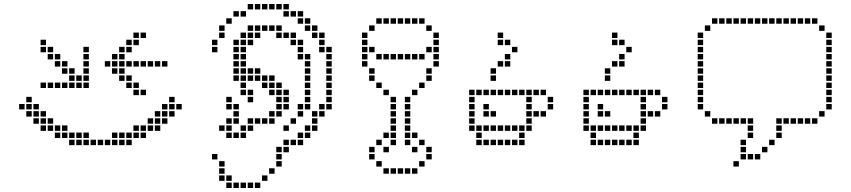

<svg xmlns="http://www.w3.org/2000/svg" viewBox="-20 -730 4254 960"><path d="M182.9 -531.4V-504.3H210V-531.4ZM397.1 -31.4V-4.3H424.3V-31.4ZM432.9 -31.4V-4.3H460V-31.4ZM468.6 -31.4V-4.3H495.7V-31.4ZM504.3 -31.4V-4.3H531.4V-31.4ZM540 -31.4V-4.3H567.1V-31.4ZM361.4 -31.4V-4.3H388.6V-31.4ZM361.4 -67.1V-40H388.6V-67.1ZM325.7 -67.1V-40H352.9V-67.1ZM290 -67.1V-40H317.1V-67.1ZM254.3 -67.1V-40H281.4V-67.1ZM254.3 -102.9V-75.7H281.4V-102.9ZM218.6 -102.9V-75.7H245.7V-102.9ZM182.9 -138.6V-111.4H210V-138.6ZM147.1 -138.6V-111.4H174.3V-138.6ZM147.1 -174.3V-147.1H174.3V-174.3ZM111.4 -174.3V-147.1H138.6V-174.3ZM111.4 -210V-182.9H138.6V-210ZM75.7 -210V-182.9H102.9V-210ZM111.4 -245.7V-218.6H138.6V-245.7ZM182.9 -102.9V-75.7H210V-102.9ZM218.6 -138.6V-111.4H245.7V-138.6ZM182.9 -174.3V-147.1H210V-174.3ZM147.1 -210V-182.9H174.3V-210ZM397.1 -67.1V-40H424.3V-67.1ZM540 -67.1V-40H567.1V-67.1ZM325.7 -31.4V-4.3H352.9V-31.4ZM575.7 -31.4V-4.3H602.9V-31.4ZM611.4 -31.4V-4.3H638.6V-31.4ZM575.7 -67.1V-40H602.9V-67.1ZM611.4 -67.1V-40H638.6V-67.1ZM647.1 -67.1V-40H674.3V-67.1ZM682.9 -67.1V-40H710V-67.1ZM682.9 -102.9V-75.7H710V-102.9ZM718.6 -102.9V-75.7H745.7V-102.9ZM754.3 -102.9V-75.7H781.4V-102.9ZM290 -102.9V-75.7H317.1V-102.9ZM647.1 -102.9V-75.7H674.3V-102.9ZM718.6 -138.6V-111.4H745.7V-138.6ZM754.3 -138.6V-111.4H781.4V-138.6ZM790 -138.6V-111.4H817.1V-138.6ZM754.3 -174.3V-147.1H781.4V-174.3ZM790 -174.3V-147.1H817.1V-174.3ZM790 -210V-182.9H817.1V-210ZM825.7 -210V-182.9H852.9V-210ZM825.7 -174.3V-147.1H852.9V-174.3ZM825.7 -245.7V-218.6H852.9V-245.7ZM861.4 -210V-182.9H888.6V-210ZM218.6 -495.7V-468.6H245.7V-495.7ZM254.3 -460V-432.9H281.4V-460ZM290 -424.3V-397.1H317.1V-424.3ZM325.7 -388.6V-361.4H352.9V-388.6ZM361.4 -352.9V-325.7H388.6V-352.9ZM397.1 -317.1V-290H424.3V-317.1ZM397.1 -352.9V-325.7H424.3V-352.9ZM397.1 -388.6V-361.4H424.3V-388.6ZM397.1 -424.3V-397.1H424.3V-424.3ZM397.1 -460V-432.9H424.3V-460ZM397.1 -495.7V-468.6H424.3V-495.7ZM361.4 -317.1V-290H388.6V-317.1ZM325.7 -317.1V-290H352.9V-317.1ZM290 -317.1V-290H317.1V-317.1ZM254.3 -317.1V-290H281.4V-317.1ZM218.6 -317.1V-290H245.7V-317.1ZM182.9 -317.1V-290H210V-317.1ZM325.7 -352.9V-325.7H352.9V-352.9ZM290 -388.6V-361.4H317.1V-388.6ZM254.3 -424.3V-397.1H281.4V-424.3ZM218.6 -460V-432.9H245.7V-460ZM182.9 -495.7V-468.6H210V-495.7ZM540 -424.3V-397.1H567.1V-424.3ZM611.4 -424.3V-397.1H638.6V-424.3ZM647.1 -424.3V-397.1H674.3V-424.3ZM682.9 -424.3V-397.1H710V-424.3ZM718.6 -424.3V-397.1H745.7V-424.3ZM754.3 -424.3V-397.1H781.4V-424.3ZM790 -424.3V-397.1H817.1V-424.3ZM540 -388.6V-361.4H567.1V-388.6ZM611.4 -352.9V-325.7H638.6V-352.9ZM575.7 -352.9V-325.7H602.9V-352.9ZM647.1 -317.1V-290H674.3V-317.1ZM611.4 -317.1V-290H638.6V-317.1ZM504.3 -424.3V-397.1H531.4V-424.3ZM540 -460V-432.9H567.1V-460ZM575.7 -495.7V-468.6H602.9V-495.7ZM611.4 -495.7V-468.6H638.6V-495.7ZM611.4 -531.4V-504.3H638.6V-531.4ZM647.1 -531.4V-504.3H674.3V-531.4ZM575.7 -424.3V-397.1H602.9V-424.3ZM575.7 -460V-432.9H602.9V-460ZM575.7 -388.6V-361.4H602.9V-388.6ZM647.1 -567.1V-540H674.3V-567.1ZM647.1 -281.4V-254.3H674.3V-281.4ZM682.9 -281.4V-254.3H710V-281.4ZM682.9 -567.1V-540H710V-567.1Z M1040 40V67.1H1067.1V40ZM1075.7 75.7V102.9H1102.9V75.7ZM1075.7 111.4V138.6H1102.9V111.4ZM1075.7 147.1V174.3H1102.9V147.1ZM1111.4 147.1V174.3H1138.6V147.1ZM1111.4 182.9V210H1138.6V182.9ZM1182.9 182.9V210H1210V182.9ZM1218.6 182.9V210H1245.7V182.9ZM1254.3 182.9V210H1281.4V182.9ZM1147.1 182.9V210H1174.3V182.9ZM1290 147.1V174.3H1317.1V147.1ZM1325.7 111.4V138.6H1352.9V111.4ZM1361.4 75.7V102.9H1388.6V75.7ZM1361.4 40V67.1H1388.6V40ZM1361.4 4.3V31.4H1388.6V4.3ZM1397.1 4.3V31.4H1424.3V4.3ZM1397.1 -31.4V-4.3H1424.3V-31.4ZM1432.9 -31.4V-4.3H1460V-31.4ZM1468.6 -31.4V-4.3H1495.7V-31.4ZM1468.6 -67.1V-40H1495.7V-67.1ZM1504.3 -67.1V-40H1531.4V-67.1ZM1504.3 -102.9V-75.7H1531.4V-102.9ZM1540 -102.9V-75.7H1567.1V-102.9ZM1540 -138.6V-111.4H1567.1V-138.6ZM1540 -174.3V-147.1H1567.1V-174.3ZM1575.7 -174.3V-147.1H1602.9V-174.3ZM1575.7 -210V-182.9H1602.9V-210ZM1611.4 -210V-182.9H1638.6V-210ZM1611.4 -245.7V-218.6H1638.6V-245.7ZM1611.4 -281.4V-254.3H1638.6V-281.4ZM1611.4 -317.1V-290H1638.6V-317.1ZM1611.4 -352.9V-325.7H1638.6V-352.9ZM1611.4 -388.6V-361.4H1638.6V-388.6ZM1611.4 -424.3V-397.1H1638.6V-424.3ZM1611.4 -460V-432.9H1638.6V-460ZM1611.4 -495.7V-468.6H1638.6V-495.7ZM1575.7 -495.7V-468.6H1602.9V-495.7ZM1575.7 -531.4V-504.3H1602.9V-531.4ZM1575.7 -567.1V-540H1602.9V-567.1ZM1540 -567.1V-540H1567.1V-567.1ZM1540 -602.9V-575.7H1567.1V-602.9ZM1504.3 -602.9V-575.7H1531.4V-602.9ZM1504.3 -638.6V-611.4H1531.4V-638.6ZM1468.6 -638.6V-611.4H1495.7V-638.6ZM1468.6 -674.3V-647.1H1495.7V-674.3ZM1432.9 -674.3V-647.1H1460V-674.3ZM1397.1 -674.3V-647.1H1424.3V-674.3ZM1397.1 -710V-682.9H1424.3V-710ZM1361.4 -710V-682.9H1388.6V-710ZM1325.7 -710V-682.9H1352.9V-710ZM1290 -710V-682.9H1317.1V-710ZM1254.3 -710V-682.9H1281.4V-710ZM1218.6 -710V-682.9H1245.7V-710ZM1182.9 -674.3V-647.1H1210V-674.3ZM1147.1 -674.3V-647.1H1174.3V-674.3ZM1111.4 -638.6V-611.4H1138.6V-638.6ZM1075.7 -602.9V-575.7H1102.9V-602.9ZM1075.7 -567.1V-540H1102.9V-567.1ZM1040 -531.4V-504.3H1067.1V-531.4ZM1040 -495.7V-468.6H1067.1V-495.7ZM1111.4 -245.7V-218.6H1138.6V-245.7ZM1111.4 -210V-182.9H1138.6V-210ZM1147.1 -210V-182.9H1174.3V-210ZM1147.1 -174.3V-147.1H1174.3V-174.3ZM1147.1 -138.6V-111.4H1174.3V-138.6ZM1111.4 -138.6V-111.4H1138.6V-138.6ZM1111.4 -102.9V-75.7H1138.6V-102.9ZM1075.7 -102.9V-75.7H1102.9V-102.9ZM1111.4 -67.1V-40H1138.6V-67.1ZM1147.1 -67.1V-40H1174.3V-67.1ZM1182.9 -67.1V-40H1210V-67.1ZM1182.9 -102.9V-75.7H1210V-102.9ZM1218.6 -102.9V-75.7H1245.7V-102.9ZM1218.6 -138.6V-111.4H1245.7V-138.6ZM1254.3 -138.6V-111.4H1281.4V-138.6ZM1290 -138.6V-111.4H1317.1V-138.6ZM1325.7 -138.6V-111.4H1352.9V-138.6ZM1325.7 -174.3V-147.1H1352.9V-174.3ZM1361.4 -174.3V-147.1H1388.6V-174.3ZM1361.4 -210V-182.9H1388.6V-210ZM1397.1 -210V-182.9H1424.3V-210ZM1397.1 -245.7V-218.6H1424.3V-245.7ZM1397.1 -281.4V-254.3H1424.3V-281.4ZM1361.4 -245.7V-218.6H1388.6V-245.7ZM1361.4 -281.4V-254.3H1388.6V-281.4ZM1361.4 -317.1V-290H1388.6V-317.1ZM1325.7 -352.9V-325.7H1352.9V-352.9ZM1325.7 -317.1V-290H1352.9V-317.1ZM1325.7 -281.4V-254.3H1352.9V-281.4ZM1290 -317.1V-290H1317.1V-317.1ZM1290 -352.9V-325.7H1317.1V-352.9ZM1254.3 -352.9V-325.7H1281.4V-352.9ZM1254.3 -388.6V-361.4H1281.4V-388.6ZM1218.6 -352.9V-325.7H1245.7V-352.9ZM1218.6 -388.6V-361.4H1245.7V-388.6ZM1182.9 -388.6V-361.4H1210V-388.6ZM1182.9 -352.9V-325.7H1210V-352.9ZM1182.9 -317.1V-290H1210V-317.1ZM1182.9 -281.4V-254.3H1210V-281.4ZM1218.6 -281.4V-254.3H1245.7V-281.4ZM1218.6 -245.7V-218.6H1245.7V-245.7ZM1147.1 -352.9V-325.7H1174.3V-352.9ZM1147.1 -388.6V-361.4H1174.3V-388.6ZM1147.1 -424.3V-397.1H1174.3V-424.3ZM1147.1 -460V-432.9H1174.3V-460ZM1147.1 -495.7V-468.6H1174.3V-495.7ZM1147.1 -531.4V-504.3H1174.3V-531.4ZM1182.9 -531.4V-504.3H1210V-531.4ZM1218.6 -531.4V-504.3H1245.7V-531.4ZM1182.9 -495.7V-468.6H1210V-495.7ZM1182.9 -460V-432.9H1210V-460ZM1182.9 -424.3V-397.1H1210V-424.3ZM1182.9 -567.1V-540H1210V-567.1ZM1218.6 -567.1V-540H1245.7V-567.1ZM1254.3 -567.1V-540H1281.4V-567.1ZM1218.6 -602.9V-575.7H1245.7V-602.9ZM1254.3 -602.9V-575.7H1281.4V-602.9ZM1290 -602.9V-575.7H1317.1V-602.9ZM1325.7 -602.9V-575.7H1352.9V-602.9ZM1361.4 -602.9V-575.7H1388.6V-602.9ZM1361.4 -567.1V-540H1388.6V-567.1ZM1397.1 -567.1V-540H1424.3V-567.1ZM1432.9 -567.1V-540H1460V-567.1ZM1432.9 -531.4V-504.3H1460V-531.4ZM1468.6 -531.4V-504.3H1495.7V-531.4ZM1468.6 -495.7V-468.6H1495.7V-495.7ZM1468.6 -460V-432.9H1495.7V-460ZM1504.3 -460V-432.9H1531.4V-460ZM1504.3 -424.3V-397.1H1531.4V-424.3ZM1504.3 -388.6V-361.4H1531.4V-388.6ZM1504.3 -352.9V-325.7H1531.4V-352.9ZM1504.3 -317.1V-290H1531.4V-317.1ZM1504.3 -281.4V-254.3H1531.4V-281.4ZM1504.3 -245.7V-218.6H1531.4V-245.7ZM1504.3 -210V-182.9H1531.4V-210ZM1468.6 -174.3V-147.1H1495.7V-174.3ZM1468.6 -210V-182.9H1495.7V-210ZM1432.9 -138.6V-111.4H1460V-138.6ZM1397.1 -102.9V-75.7H1424.3V-102.9Z M1897.1 111.4V138.6H1924.3V111.4ZM1932.9 111.4V138.6H1960V111.4ZM1968.6 111.4V138.6H1995.7V111.4ZM2004.3 111.4V138.6H2031.4V111.4ZM2040 111.4V138.6H2067.1V111.4ZM2075.7 75.7V102.9H2102.9V75.7ZM2111.4 40V67.1H2138.6V40ZM2111.4 4.3V31.4H2138.6V4.3ZM1861.4 75.7V102.9H1888.6V75.7ZM1825.7 40V67.1H1852.9V40ZM1825.7 4.3V31.4H1852.9V4.3ZM2040 4.3V31.4H2067.1V4.3ZM1897.1 4.3V31.4H1924.3V4.3ZM1861.4 -31.4V-4.3H1888.6V-31.4ZM1897.1 -67.1V-40H1924.3V-67.1ZM1932.9 -67.1V-40H1960V-67.1ZM1932.9 -31.4V-4.3H1960V-31.4ZM1932.9 -102.9V-75.7H1960V-102.9ZM1932.9 -138.6V-111.4H1960V-138.6ZM1932.9 -174.3V-147.1H1960V-174.3ZM1932.9 -210V-182.9H1960V-210ZM1932.9 -245.7V-218.6H1960V-245.7ZM2004.3 -245.7V-218.6H2031.4V-245.7ZM2004.3 -210V-182.9H2031.4V-210ZM2004.3 -174.3V-147.1H2031.4V-174.3ZM2004.3 -138.6V-111.4H2031.4V-138.6ZM2004.3 -102.9V-75.7H2031.4V-102.9ZM2004.3 -67.1V-40H2031.4V-67.1ZM2004.3 -31.4V-4.3H2031.4V-31.4ZM2040 -67.1V-40H2067.1V-67.1ZM2075.7 -31.4V-4.3H2102.9V-31.4ZM2040 -281.4V-254.3H2067.1V-281.4ZM2075.7 -317.1V-290H2102.9V-317.1ZM2111.4 -352.9V-325.7H2138.6V-352.9ZM2111.4 -388.6V-361.4H2138.6V-388.6ZM2147.1 -424.3V-397.1H2174.3V-424.3ZM2147.1 -460V-432.9H2174.3V-460ZM2147.1 -495.7V-468.6H2174.3V-495.7ZM2147.1 -531.4V-504.3H2174.3V-531.4ZM2147.1 -567.1V-540H2174.3V-567.1ZM1897.1 -281.4V-254.3H1924.3V-281.4ZM1861.4 -317.1V-290H1888.6V-317.1ZM1825.7 -352.9V-325.7H1852.9V-352.9ZM1825.7 -388.6V-361.4H1852.9V-388.6ZM1790 -424.3V-397.1H1817.1V-424.3ZM1790 -460V-432.9H1817.1V-460ZM1790 -495.7V-468.6H1817.1V-495.7ZM1790 -531.4V-504.3H1817.1V-531.4ZM1790 -567.1V-540H1817.1V-567.1ZM1825.7 -602.9V-575.7H1852.9V-602.9ZM1825.7 -495.7V-468.6H1852.9V-495.7ZM1861.4 -460V-432.9H1888.6V-460ZM1897.1 -460V-432.9H1924.3V-460ZM1932.9 -460V-432.9H1960V-460ZM1968.6 -460V-432.9H1995.7V-460ZM2004.3 -460V-432.9H2031.4V-460ZM2040 -460V-432.9H2067.1V-460ZM2075.7 -460V-432.9H2102.9V-460ZM2111.4 -495.7V-468.6H2138.6V-495.7ZM2111.4 -602.9V-575.7H2138.6V-602.9ZM2075.7 -638.6V-611.4H2102.9V-638.6ZM2040 -638.6V-611.4H2067.1V-638.6ZM2004.3 -638.6V-611.4H2031.4V-638.6ZM1968.6 -638.6V-611.4H1995.7V-638.6ZM1932.9 -638.6V-611.4H1960V-638.6ZM1897.1 -638.6V-611.4H1924.3V-638.6ZM1861.4 -638.6V-611.4H1888.6V-638.6Z M2361.4 -67.1V-40H2388.6V-67.1ZM2325.7 -102.9V-75.7H2352.9V-102.9ZM2361.4 -102.9V-75.7H2388.6V-102.9ZM2397.1 -102.9V-75.7H2424.3V-102.9ZM2468.6 -102.9V-75.7H2495.7V-102.9ZM2504.3 -102.9V-75.7H2531.4V-102.9ZM2540 -102.9V-75.7H2567.1V-102.9ZM2575.7 -102.9V-75.7H2602.9V-102.9ZM2611.4 -102.9V-75.7H2638.6V-102.9ZM2432.9 -102.9V-75.7H2460V-102.9ZM2325.7 -138.6V-111.4H2352.9V-138.6ZM2325.7 -174.3V-147.1H2352.9V-174.3ZM2325.7 -210V-182.9H2352.9V-210ZM2325.7 -245.7V-218.6H2352.9V-245.7ZM2325.7 -281.4V-254.3H2352.9V-281.4ZM2361.4 -281.4V-254.3H2388.6V-281.4ZM2397.1 -281.4V-254.3H2424.3V-281.4ZM2432.9 -281.4V-254.3H2460V-281.4ZM2468.6 -281.4V-254.3H2495.7V-281.4ZM2504.3 -281.4V-254.3H2531.4V-281.4ZM2540 -281.4V-254.3H2567.1V-281.4ZM2575.7 -281.4V-254.3H2602.9V-281.4ZM2611.4 -281.4V-254.3H2638.6V-281.4ZM2647.1 -281.4V-254.3H2674.3V-281.4ZM2682.9 -281.4V-254.3H2710V-281.4ZM2718.6 -245.7V-218.6H2745.7V-245.7ZM2718.6 -210V-182.9H2745.7V-210ZM2682.9 -174.3V-147.1H2710V-174.3ZM2647.1 -174.3V-147.1H2674.3V-174.3ZM2611.4 -174.3V-147.1H2638.6V-174.3ZM2611.4 -138.6V-111.4H2638.6V-138.6ZM2611.4 -210V-182.9H2638.6V-210ZM2611.4 -245.7V-218.6H2638.6V-245.7ZM2397.1 -210V-182.9H2424.3V-210ZM2397.1 -174.3V-147.1H2424.3V-174.3ZM2432.9 -174.3V-147.1H2460V-174.3ZM2397.1 -31.4V-4.3H2424.3V-31.4ZM2432.9 -31.4V-4.3H2460V-31.4ZM2468.6 -31.4V-4.3H2495.7V-31.4ZM2504.3 -31.4V-4.3H2531.4V-31.4ZM2540 -31.4V-4.3H2567.1V-31.4ZM2575.7 -67.1V-40H2602.9V-67.1ZM2575.7 -31.4V-4.3H2602.9V-31.4ZM2361.4 -31.4V-4.3H2388.6V-31.4ZM2432.9 -388.6V-361.4H2460V-388.6ZM2468.6 -424.3V-397.1H2495.7V-424.3ZM2504.3 -460V-432.9H2531.4V-460ZM2540 -495.7V-468.6H2567.1V-495.7ZM2504.3 -531.4V-504.3H2531.4V-531.4ZM2468.6 -567.1V-540H2495.7V-567.1ZM2432.9 -352.9V-325.7H2460V-352.9ZM2504.3 -424.3V-397.1H2531.4V-424.3ZM2468.6 -531.4V-504.3H2495.7V-531.4Z M2932.9 -67.1V-40H2960V-67.1ZM2897.1 -102.9V-75.7H2924.3V-102.9ZM2932.9 -102.9V-75.7H2960V-102.9ZM2968.6 -102.9V-75.7H2995.7V-102.9ZM3040 -102.9V-75.7H3067.1V-102.9ZM3075.7 -102.9V-75.7H3102.9V-102.9ZM3111.4 -102.9V-75.7H3138.6V-102.9ZM3147.1 -102.9V-75.7H3174.3V-102.9ZM3182.9 -102.9V-75.7H3210V-102.9ZM3004.3 -102.9V-75.7H3031.4V-102.9ZM2897.1 -138.6V-111.4H2924.3V-138.6ZM2897.1 -174.3V-147.1H2924.3V-174.3ZM2897.1 -210V-182.9H2924.3V-210ZM2897.1 -245.7V-218.6H2924.3V-245.7ZM2897.1 -281.4V-254.3H2924.3V-281.4ZM2932.9 -281.4V-254.3H2960V-281.4ZM2968.6 -281.4V-254.3H2995.7V-281.4ZM3004.3 -281.4V-254.3H3031.4V-281.4ZM3040 -281.4V-254.3H3067.1V-281.4ZM3075.7 -281.4V-254.3H3102.9V-281.4ZM3111.4 -281.4V-254.3H3138.6V-281.4ZM3147.1 -281.4V-254.3H3174.3V-281.4ZM3182.9 -281.4V-254.3H3210V-281.4ZM3218.6 -281.4V-254.3H3245.7V-281.4ZM3254.3 -281.4V-254.3H3281.4V-281.4ZM3290 -245.7V-218.6H3317.1V-245.7ZM3290 -210V-182.9H3317.1V-210ZM3254.3 -174.3V-147.1H3281.4V-174.3ZM3218.6 -174.3V-147.1H3245.7V-174.3ZM3182.9 -174.3V-147.1H3210V-174.3ZM3182.9 -138.6V-111.4H3210V-138.6ZM3182.9 -210V-182.9H3210V-210ZM3182.9 -245.7V-218.6H3210V-245.7ZM2968.6 -210V-182.9H2995.7V-210ZM2968.6 -174.3V-147.1H2995.7V-174.3ZM3004.3 -174.3V-147.1H3031.4V-174.3ZM2968.6 -31.4V-4.3H2995.7V-31.4ZM3004.3 -31.4V-4.3H3031.4V-31.4ZM3040 -31.4V-4.3H3067.1V-31.4ZM3075.7 -31.4V-4.3H3102.9V-31.4ZM3111.4 -31.4V-4.3H3138.6V-31.4ZM3147.1 -67.1V-40H3174.3V-67.1ZM3147.1 -31.4V-4.3H3174.3V-31.4ZM2932.9 -31.4V-4.3H2960V-31.4ZM3004.3 -388.6V-361.4H3031.4V-388.6ZM3040 -424.3V-397.1H3067.1V-424.3ZM3075.7 -460V-432.9H3102.9V-460ZM3111.4 -495.7V-468.6H3138.6V-495.7ZM3075.7 -531.4V-504.3H3102.9V-531.4ZM3040 -567.1V-540H3067.1V-567.1ZM3004.3 -352.9V-325.7H3031.4V-352.9ZM3075.7 -424.3V-397.1H3102.9V-424.3ZM3040 -531.4V-504.3H3067.1V-531.4Z M3647.1 75.7V102.9H3674.3V75.7ZM3682.9 -31.4V-4.3H3710V-31.4ZM3682.9 4.3V31.4H3710V4.3ZM3682.9 40V67.1H3710V40ZM3718.6 40V67.1H3745.7V40ZM3754.3 40V67.1H3781.4V40ZM3790 4.3V31.4H3817.1V4.3ZM3825.7 -31.4V-4.3H3852.9V-31.4ZM3861.4 -67.1V-40H3888.6V-67.1ZM3861.4 -102.9V-75.7H3888.6V-102.9ZM3861.4 -138.6V-111.4H3888.6V-138.6ZM3718.6 -67.1V-40H3745.7V-67.1ZM3718.6 -102.9V-75.7H3745.7V-102.9ZM3718.6 -138.6V-111.4H3745.7V-138.6ZM3682.9 -138.6V-111.4H3710V-138.6ZM3647.1 -138.6V-111.4H3674.3V-138.6ZM3611.4 -138.6V-111.4H3638.6V-138.6ZM3575.7 -138.6V-111.4H3602.9V-138.6ZM3540 -138.6V-111.4H3567.1V-138.6ZM3504.3 -174.3V-147.1H3531.4V-174.3ZM3468.6 -210V-182.9H3495.7V-210ZM3468.6 -245.7V-218.6H3495.7V-245.7ZM3468.6 -281.4V-254.3H3495.7V-281.4ZM3468.6 -317.1V-290H3495.7V-317.1ZM3468.6 -388.6V-361.4H3495.7V-388.6ZM3468.6 -567.1V-540H3495.7V-567.1ZM3468.6 -352.9V-325.7H3495.7V-352.9ZM3504.3 -602.9V-575.7H3531.4V-602.9ZM3540 -638.6V-611.4H3567.1V-638.6ZM3575.7 -638.6V-611.4H3602.9V-638.6ZM3611.4 -638.6V-611.4H3638.6V-638.6ZM3682.9 -638.6V-611.4H3710V-638.6ZM3718.6 -638.6V-611.4H3745.7V-638.6ZM3754.3 -638.6V-611.4H3781.4V-638.6ZM3790 -638.6V-611.4H3817.1V-638.6ZM3825.7 -638.6V-611.4H3852.9V-638.6ZM3861.4 -638.6V-611.4H3888.6V-638.6ZM3647.1 -638.6V-611.4H3674.3V-638.6ZM3897.1 -138.6V-111.4H3924.3V-138.6ZM3932.9 -138.6V-111.4H3960V-138.6ZM3968.6 -138.6V-111.4H3995.7V-138.6ZM4040 -138.6V-111.4H4067.1V-138.6ZM4004.3 -138.6V-111.4H4031.4V-138.6ZM4075.7 -174.3V-147.1H4102.9V-174.3ZM4111.4 -210V-182.9H4138.6V-210ZM4111.4 -245.7V-218.6H4138.6V-245.7ZM4111.4 -317.1V-290H4138.6V-317.1ZM4111.4 -281.4V-254.3H4138.6V-281.4ZM4111.4 -352.9V-325.7H4138.6V-352.9ZM4111.4 -388.6V-361.4H4138.6V-388.6ZM4111.4 -567.1V-540H4138.6V-567.1ZM4075.7 -602.9V-575.7H4102.9V-602.9ZM4040 -638.6V-611.4H4067.1V-638.6ZM4004.3 -638.6V-611.4H4031.4V-638.6ZM3968.6 -638.6V-611.4H3995.7V-638.6ZM3932.9 -638.6V-611.4H3960V-638.6ZM3897.1 -638.6V-611.4H3924.3V-638.6ZM4111.4 -531.4V-504.3H4138.6V-531.4ZM4111.4 -495.7V-468.6H4138.6V-495.7ZM4111.4 -460V-432.9H4138.6V-460ZM4111.4 -424.3V-397.1H4138.6V-424.3ZM3468.6 -531.4V-504.3H3495.7V-531.4ZM3468.6 -495.7V-468.6H3495.7V-495.7ZM3468.6 -460V-432.9H3495.7V-460ZM3468.6 -424.3V-397.1H3495.7V-424.3Z"/></svg>

Font: Gossip Icons Med Square
Style: Regular
Weight: 400
Designer: Deborah Khodanovich
Version: Version 1.001;Glyphs 3.3.1 (3343)